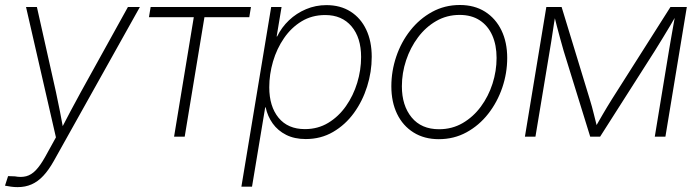

<svg xmlns="http://www.w3.org/2000/svg" viewBox="-35 -558 2856 784"><path d="M-14.6 200.2 -2 161.1 25.9 162.1Q51.3 167 72 161.6Q92.8 156.2 111.1 137.2Q129.4 118.2 148.9 83.5L193.4 2.9L71.3 -529.3H115.7L193.4 -182.6Q202.1 -143.1 209.7 -103.5Q217.3 -64 224.6 -24.4H211.4Q231.9 -64 252.7 -103.5Q273.4 -143.1 295.4 -182.6L487.3 -529.3H536.1L185.1 98.6Q164.1 136.2 141.8 159.9Q119.6 183.6 94 194.8Q68.4 206.1 37.1 206.1Q22.5 206.1 10.5 204.3Q-1.5 202.6 -14.6 200.2Z M675.8 0 756.3 -487.8H573.2L580.1 -529.3H989.7L982.9 -487.8H799.8L719.2 0Z M950.7 204.1 1072.3 -529.3H1114.7L1094.7 -409.2H1096.7Q1114.7 -446.3 1145 -475.1Q1175.3 -503.9 1214.6 -520.5Q1253.9 -537.1 1297.9 -537.1Q1355 -537.1 1396.5 -510.7Q1438 -484.4 1460.4 -437Q1482.9 -389.6 1482.9 -325.7Q1482.9 -264.6 1464.1 -204.8Q1445.3 -145 1410.2 -96.7Q1375 -48.3 1325.2 -19.3Q1275.4 9.8 1213.4 9.8Q1167.5 9.8 1133.5 -7.3Q1099.6 -24.4 1078.6 -53.7Q1057.6 -83 1049.8 -119.6H1047.9L994.1 204.1ZM1210 -30.8Q1263.2 -30.8 1305.4 -56.4Q1347.7 -82 1377.7 -124.8Q1407.7 -167.5 1423.6 -219.7Q1439.5 -272 1439.5 -325.2Q1439.5 -404.3 1400.4 -450.4Q1361.3 -496.6 1293 -496.6Q1238.8 -496.6 1196.5 -470.9Q1154.3 -445.3 1124.8 -402.3Q1095.2 -359.4 1079.8 -306.9Q1064.5 -254.4 1064.5 -201.7Q1064.5 -123.5 1102.5 -77.1Q1140.6 -30.8 1210 -30.8Z M1756.8 10.3Q1697.3 10.3 1653.6 -17.1Q1609.9 -44.4 1586.4 -93Q1563 -141.6 1563 -205.6Q1563 -267.6 1583 -326.9Q1603 -386.2 1640.4 -433.6Q1677.7 -481 1729.2 -509.3Q1780.8 -537.6 1842.8 -537.6Q1902.3 -537.6 1945.6 -510.3Q1988.8 -482.9 2012.5 -434.3Q2036.1 -385.7 2036.1 -321.3Q2036.1 -259.3 2015.9 -200Q1995.6 -140.6 1958.5 -93.3Q1921.4 -45.9 1870.1 -17.8Q1818.8 10.3 1756.8 10.3ZM1757.8 -30.3Q1811 -30.3 1854.2 -55.4Q1897.5 -80.6 1928.5 -122.6Q1959.5 -164.6 1976.1 -216.3Q1992.7 -268.1 1992.7 -321.3Q1992.7 -374 1975.1 -413.6Q1957.5 -453.1 1923.8 -475.1Q1890.1 -497.1 1841.8 -497.1Q1789.6 -497.1 1746.3 -472.2Q1703.1 -447.3 1671.9 -405.5Q1640.6 -363.8 1623.3 -311.8Q1606 -259.8 1606 -205.6Q1606 -127 1645.8 -78.6Q1685.5 -30.3 1757.8 -30.3Z M2108.4 0 2195.8 -529.3H2258.3L2373 -153.3Q2377.9 -137.7 2382.1 -122.3Q2386.2 -106.9 2389.9 -92Q2393.6 -77.1 2397.2 -63Q2400.9 -48.8 2404.3 -34.2H2393.6Q2401.9 -48.8 2410.2 -63.2Q2418.5 -77.6 2427 -92.3Q2435.5 -106.9 2444.8 -122.3Q2454.1 -137.7 2463.9 -153.3L2702.6 -529.3H2769.5L2682.1 0H2638.7L2696.3 -349.6Q2699.7 -370.1 2703.1 -389.4Q2706.5 -408.7 2709.7 -427.2Q2712.9 -445.8 2716.3 -464.6Q2719.7 -483.4 2723.1 -502H2730Q2715.3 -476.1 2700.7 -451.7Q2686 -427.2 2670.9 -402.3Q2655.8 -377.4 2638.7 -350.1L2415.5 0H2375L2266.6 -350.1Q2258.8 -377.4 2252 -402.1Q2245.1 -426.8 2238.8 -451.4Q2232.4 -476.1 2226.1 -502H2233.9Q2230.5 -482.9 2227.5 -464.4Q2224.6 -445.8 2221.9 -427.5Q2219.2 -409.2 2216.1 -389.6Q2212.9 -370.1 2209.5 -349.6L2151.4 0Z"/></svg>

Font: Inter 24pt ExtraLight
Style: Italic
Weight: 250
Italic angle: -9.3988°
Version: Version 4.001;git-66647c0bb